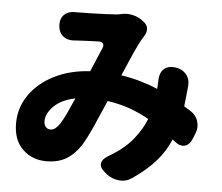

<svg xmlns="http://www.w3.org/2000/svg" viewBox="-56 -843 1112 961"><g transform="rotate(5 500.0 -362.0)"><path d="M807 -533Q842 -529 862.5 -505Q883 -481 880 -446Q877 -418 874.5 -392.5Q872 -367 869 -343L900 -324Q930 -306 940 -274Q950 -242 936 -210L926 -185Q913 -153 888.5 -147Q864 -141 837 -164L826 -173Q801 -113 757 -62.5Q713 -12 640 38Q611 58 575.5 54.5Q540 51 512 29L504 22Q476 0 479 -22Q482 -44 513 -62Q590 -107 632.5 -159.5Q675 -212 695 -264Q650 -290 598.5 -308.5Q547 -327 485 -336Q458 -273 430.5 -211Q403 -149 378 -107Q346 -58 305 -33.5Q264 -9 205 -9Q134 -9 86 -55Q38 -101 38 -185Q38 -264 82.5 -328Q127 -392 205 -431.5Q283 -471 385 -477L435 -595Q443 -611 436.5 -620.5Q430 -630 413 -629Q385 -628 359.5 -627Q334 -626 300 -624Q293 -624 292.5 -623.5Q292 -623 291 -623Q256 -621 234.5 -639.5Q213 -658 211 -693Q210 -728 230.5 -747Q251 -766 285 -765Q287 -765 285 -765Q283 -765 284 -765Q285 -765 296 -765Q326 -765 363.5 -766Q401 -767 437 -768.5Q473 -770 497 -772L517 -776Q544 -782 573 -775.5Q602 -769 623 -752L630 -747Q649 -732 650 -713Q651 -694 638 -674Q636 -672 634 -668Q615 -637 591 -583Q567 -529 542 -470Q595 -462 641 -448.5Q687 -435 727 -418V-423Q728 -435 728.5 -448Q729 -461 729 -464Q730 -499 750 -518Q770 -537 807 -533ZM323 -335Q254 -321 216.5 -284Q179 -247 179 -209Q179 -189 188.5 -179Q198 -169 212 -169Q225 -169 235.5 -177Q246 -185 259 -203Q274 -227 290 -261.5Q306 -296 323 -335Z"/></g></svg>

Font: Chiron GoRound TC H
Style: Regular
Weight: 900
Designer: Ryoko NISHIZUKA 西塚涼子 (kana, bopomofo & ideographs); Paul D. Hunt (Latin, Greek & Cyrillic); Sandoll Communications 산돌커뮤니
Foundry: Adobe
Version: Version 1.000;hotconv 1.1.1;makeotfexe 2.6.0